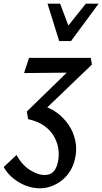

<svg xmlns="http://www.w3.org/2000/svg" viewBox="-82 -729 553 1038"><path d="M133 289Q98 289 60.5 275.5Q23 262 -9.5 236Q-42 210 -62 174L7 109Q38 164 80.5 190.5Q123 217 158 217Q191 217 207 199Q223 181 229 155Q238 122 234.5 85Q231 48 212.5 13Q194 -22 159 -47.5Q124 -73 70 -85L63 -126L330 -386L353 -337L48 -334L75 -416H409L415 -380L146 -122L141 -159Q187 -148 224.5 -120.5Q262 -93 288.5 -54.5Q315 -16 325 31Q335 78 324 127Q316 165 297.5 195Q279 225 252.5 246Q226 267 195.5 278Q165 289 133 289ZM238 -507 266 -564 382 -709H451L302 -507ZM238 -507 175 -709H243L297 -566L302 -507Z"/></svg>

Font: Ysabeau Office SemiBold
Style: Italic
Weight: 600
Italic angle: -12°
Designer: Christian Thalmann (Catharsis Fonts)
Version: Version 2.001;gftools[0.9.30]; featfreeze: tnum,lnum,ss02